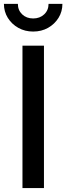

<svg xmlns="http://www.w3.org/2000/svg" viewBox="-42 -961 339 981"><path d="M182.6 -727.5V0H72.8V-727.5ZM127.4 -799.8Q85.4 -799.8 51.8 -818.6Q18.1 -837.4 -2 -869.6Q-22 -901.9 -22 -941.4H49.3Q49.3 -908.7 71.3 -887.7Q93.3 -866.7 127.4 -866.7Q161.6 -866.7 183.8 -887.7Q206.1 -908.7 206.1 -941.4H276.9Q276.9 -901.9 257.1 -869.9Q237.3 -837.9 203.6 -818.8Q169.9 -799.8 127.4 -799.8Z"/></svg>

Font: Inter 24pt Medium
Style: Regular
Weight: 500
Designer: Rasmus Andersson
Foundry: rsms
Version: Version 4.001;git-66647c0bb